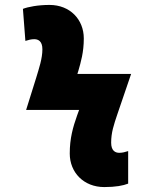

<svg xmlns="http://www.w3.org/2000/svg" viewBox="-20 -744 596 779"><path d="M403 15C449 15 480 9 500 1V-131C488 -127 476 -124 464 -124C449 -124 431 -131 431 -165C431 -207 442 -238 456 -280L512 -444H294L298 -457C308 -492 320 -532 320 -588C320 -665 264 -724 181 -724C134 -724 93 -716 73 -708L83 -578C95 -582 107 -585 119 -585C134 -585 152 -578 152 -544C152 -506 138 -466 127 -429L86 -298H301L293 -276C276 -228 263 -183 263 -121C263 -44 320 15 403 15Z"/></svg>

Font: Noto Sans UI Condensed Black
Style: Italic
Weight: 900
Width: 3
Italic angle: -192°
Designer: Monotype Design Team
Foundry: Monotype Imaging Inc.
Version: Version 1.901